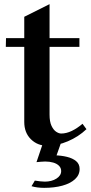

<svg xmlns="http://www.w3.org/2000/svg" viewBox="-20 -687 437 926"><path d="M208 16Q161 16 129 -15.5Q97 -47 97 -99V-472L109 -461H8L9 -503H109L97 -492V-606L219 -667V-492L208 -503H363V-461H208L219 -472V-134Q219 -100 228.5 -80Q238 -60 251 -51.5Q264 -43 275 -43Q300 -43 326 -55.5Q352 -68 378 -90L397 -64Q358 -27 307 -5.5Q256 16 208 16ZM193 219Q177 219 161 217Q145 215 132 211L148 184Q161 186 173.5 187.5Q186 189 196 189Q229 189 252 174.5Q275 160 275 138Q275 123 264.5 112.5Q254 102 236.5 97Q219 92 198 92Q190 92 178.5 93Q167 94 156 95L196 -23H283L249 73L245 62Q276 63 303 69.5Q330 76 347 90Q364 104 364 128Q364 157 341.5 177.5Q319 198 280.5 208.5Q242 219 193 219Z"/></svg>

Font: Wittgenstein SemiBold
Style: Regular
Weight: 600
Designer: Jörg Drees
Foundry: Jörg Drees
Version: Version 1.500